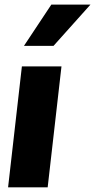

<svg xmlns="http://www.w3.org/2000/svg" viewBox="-20 -802 407 822"><path d="M82.5 -605.5 199.7 -782.2H367.2L209 -605.5ZM73.7 -517.6H243.2L184.1 0H14.6Z"/></svg>

Font: Proza Libre
Style: Bold Italic
Weight: 700
Designer: Jasper de Waard
Foundry: Jasper de Waard
Version: Version 1.000; ttfautohint (v1.4.1.8-43bc)